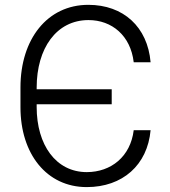

<svg xmlns="http://www.w3.org/2000/svg" viewBox="-20 -757 697 787"><path d="M335.6 9.9C482.2 9.9 584.5 -80.3 597.3 -223.4H528.1C514.9 -115.1 435.4 -51.8 335.9 -51.5C209.2 -51.5 130.3 -163 130.3 -318.2V-329.5H437.9V-391H130.3V-398.1C130.3 -558.9 211.3 -674.7 342.7 -674.7C438.6 -674.7 515.3 -611.2 528.1 -501.8H597.3C584.9 -646.7 485.8 -737.2 342 -737.2C173.7 -737.2 63.9 -596.2 63.9 -398.8V-317.1C63.9 -126.8 170.8 9.9 335.6 9.9Z"/></svg>

Font: Karasuma Gothic
Style: Light
Weight: 300
Designer: Rasmus Andersson / Ryoko Nishizuka
Foundry: rsms
Version: Version 1.00